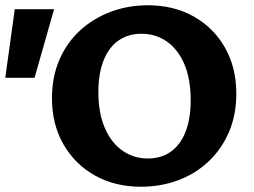

<svg xmlns="http://www.w3.org/2000/svg" viewBox="-37 -693 964 728"><path d="M497 15Q399 15 323 -27.5Q247 -70 203.5 -146Q160 -222 160 -320Q160 -401 188 -466Q216 -531 266 -577Q316 -623 382 -648Q448 -673 524 -673Q622 -673 697.5 -630.5Q773 -588 816 -512.5Q859 -437 859 -338Q859 -257 831 -192Q803 -127 753.5 -80.5Q704 -34 638.5 -9.5Q573 15 497 15ZM523 -92Q575 -92 611.5 -118.5Q648 -145 667 -194.5Q686 -244 686 -312Q686 -395 661.5 -451Q637 -507 595 -536Q553 -565 499 -565Q449 -565 412.5 -539.5Q376 -514 356 -464.5Q336 -415 336 -344Q336 -263 361 -206.5Q386 -150 428.5 -121Q471 -92 523 -92ZM94 -398H-17L19 -658H168Z"/></svg>

Font: Ysabeau Infant ExtraBold
Style: Regular
Weight: 800
Designer: Christian Thalmann (Catharsis Fonts)
Version: Version 2.001;gftools[0.9.30]; featfreeze: ss01,ss02,lnum